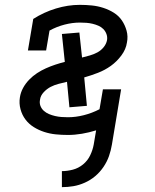

<svg xmlns="http://www.w3.org/2000/svg" viewBox="-20 -548 640 791"><path d="M235 223V157Q257 157 280 151Q303 145 322 129.5Q341 114 351.5 92Q362 70 366 48L376 -11Q347 -2 317.5 3Q288 8 260 8Q234 8 209.5 5.5Q185 3 162 -4.5Q139 -12 119 -24.5Q99 -37 85 -55.5Q71 -74 64.5 -98Q58 -122 62 -147Q65 -167 75 -185.5Q85 -204 100 -219.5Q115 -235 132.5 -246.5Q150 -258 169 -266.5Q188 -275 207.5 -281.5Q227 -288 247 -293L235 -408L307 -414L318 -311Q334 -315 350 -319.5Q366 -324 381 -332Q396 -340 407 -353.5Q418 -367 421 -383Q423 -396 418.5 -408Q414 -420 405.5 -428.5Q397 -437 385.5 -442Q374 -447 361.5 -450Q349 -453 336 -454Q323 -455 309 -455Q278 -455 245.5 -446.5Q213 -438 184 -422L170 -340H95L117 -470Q161 -498 210.5 -513Q260 -528 309 -528Q334 -528 358.5 -525.5Q383 -523 406 -515.5Q429 -508 449 -495.5Q469 -483 482 -464Q495 -445 501.5 -421.5Q508 -398 503 -373Q499 -345 480 -319.5Q461 -294 436.5 -276.5Q412 -259 383.5 -248Q355 -237 327 -229L338 -112L266 -106L256 -211Q239 -207 221.5 -202.5Q204 -198 188.5 -190Q173 -182 160 -168Q147 -154 145 -138Q142 -124 146.5 -112Q151 -100 160.5 -91.5Q170 -83 182 -78Q194 -73 207 -70Q220 -67 233 -66Q246 -65 260 -65Q292 -65 325.5 -73.5Q359 -82 390 -98L404 -180H479L441 48Q437 72 429 95Q421 118 406.5 139.5Q392 161 372.5 177.5Q353 194 329.5 204.5Q306 215 282.5 219Q259 223 235 223Z"/></svg>

Font: Iosevka HT Extended
Style: Italic
Weight: 400
Width: 7
Italic angle: -9°
Monospace: yes
Designer: Belleve Invis
Foundry: Belleve Invis
Version: Version 32.3.0; ttfautohint (v1.8.4)